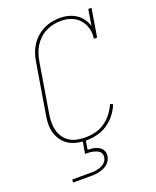

<svg xmlns="http://www.w3.org/2000/svg" viewBox="-172 -842 944 1161"><g transform="rotate(-20 300.0 -261.5)"><path d="M92 220 95 201H210Q221 201 232.5 200.5Q244 200 254.5 197.5Q265 195 276.5 191Q288 187 297.5 180Q307 173 313.5 163Q320 153 322 142Q324 131 321 120.5Q318 110 310.5 103.5Q303 97 293 93Q283 89 273 86.5Q263 84 252 83Q241 82 230 82H220L233 7Q205 5 180 -3Q155 -11 134.5 -26Q114 -41 100 -63Q86 -85 79 -110.5Q72 -136 72.5 -163.5Q73 -191 78 -218L132 -544Q136 -570 145 -596Q154 -622 169 -645.5Q184 -669 205.5 -688Q227 -707 252 -719.5Q277 -732 304 -737.5Q331 -743 357 -743Q386 -743 412 -736Q438 -729 460.5 -714.5Q483 -700 498 -678.5Q513 -657 521 -631L538 -735H559L529 -554H508Q514 -588 505 -620.5Q496 -653 475 -677Q454 -701 423 -712.5Q392 -724 357 -724Q333 -724 308.5 -719Q284 -714 261 -702.5Q238 -691 218.5 -673Q199 -655 185.5 -633.5Q172 -612 164 -588Q156 -564 152 -541L98 -215Q94 -188 94 -162Q94 -136 101 -111.5Q108 -87 122.5 -67Q137 -47 158 -34Q179 -21 205 -16Q231 -11 257 -11Q289 -11 321 -18.5Q353 -26 381 -45Q409 -64 430.5 -91.5Q452 -119 465 -150L482 -143Q470 -110 446.5 -80Q423 -50 392 -29.5Q361 -9 326 -0.5Q291 8 256 8H252L243 64Q256 64 269 65.5Q282 67 293 70.5Q304 74 314.5 80Q325 86 332.5 95.5Q340 105 342.5 117Q345 129 343 142Q341 155 333.5 168Q326 181 314.5 190.5Q303 200 289.5 205.5Q276 211 262.5 214.5Q249 218 235 219Q221 220 207 220Z"/></g></svg>

Font: Iosevka Etoile Thin
Style: Italic
Weight: 100
Italic angle: -9°
Designer: Belleve Invis
Foundry: Belleve Invis
Version: Version 22.1.2; ttfautohint (v1.8.4)